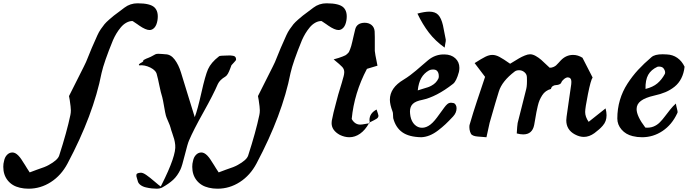

<svg xmlns="http://www.w3.org/2000/svg" viewBox="-241 -827 4149 1157"><path d="M-62 211.9Q-69.8 201.2 -77.9 187.5Q-85.9 173.8 -89.8 168Q-93.8 162.1 -100.6 151.4Q-107.4 140.6 -111.3 134.5Q-115.2 128.4 -120.8 121.3Q-126.5 114.3 -130.9 109.9Q-148.9 91.8 -166 91.8Q-184.6 91.8 -198.5 106Q-212.4 120.1 -216.8 144Q-221.2 158.7 -221.2 178.2Q-221.2 226.6 -194.6 260Q-168 293.5 -121.1 304.2Q-96.7 310.1 -68.8 310.1Q3.4 310.1 65.7 270Q127.9 230 166 158.2Q321.8 -134.8 371.1 -387.2Q385.7 -452.6 439.9 -585Q449.2 -606 460.4 -624.8Q471.7 -643.6 486.6 -661.6Q501.5 -679.7 520.3 -690.2Q539.1 -700.7 558.1 -700.2Q582.5 -684.1 587.9 -680.2Q598.1 -673.3 598.1 -672.9Q637.2 -646 660.2 -646Q676.8 -646 689.9 -660.6Q703.1 -675.3 708 -705.1Q715.8 -756.8 690.2 -782Q664.6 -807.1 587.9 -807.1Q543.5 -807.1 508.8 -780.8Q503.4 -776.4 478.8 -758.1Q454.1 -739.7 445.8 -733.4Q437.5 -727.1 418 -710Q398.4 -692.9 388.7 -681.2Q378.9 -669.4 366.7 -651.6Q354.5 -633.8 346.2 -615.2Q307.6 -530.3 285.2 -472.2Q281.2 -461.4 277.3 -453.1Q273.4 -444.8 269.5 -436.8Q265.6 -428.7 263.2 -423.8Q232.9 -361.8 174.8 -248L179.2 -224.1Q186 -179.7 186 -162.1Q186 -147 183.1 -133.8Q162.1 -33.2 115.2 111.8Q105.5 138.2 53.2 167Q33.7 178.7 -19 195.8Q-58.1 210.4 -62 211.9Z M727.5 296.9Q716.8 289.6 689.9 266.4Q663.1 243.2 641.1 227.8Q619.1 212.4 606 213.9Q594.2 214.8 588.1 217.5Q582 220.2 581.1 225.3Q580.1 230.5 580.8 234.6Q581.5 238.8 584.5 248Q587.4 257.3 588.9 263.2Q591.8 277.3 605.5 287.6Q619.1 297.9 638.2 302.2Q657.2 306.6 673.1 308.3Q689 310.1 704.6 310.1Q720.7 310.1 733.9 304.2Q776.9 280.3 802.7 256.3Q828.6 232.4 846.7 193.8Q856 174.3 872.8 106.4Q889.6 38.6 897.9 20Q924.8 -43.5 984.9 -150.6Q1044.9 -257.8 1071.8 -320.8Q1083.5 -345.7 1116.7 -365.2Q1125.5 -370.6 1132.6 -383.3Q1139.6 -396 1146 -413.3Q1152.3 -430.7 1153.8 -434.1Q1154.3 -435.5 1168 -449.5Q1181.6 -463.4 1181.6 -467.8Q1181.6 -477.5 1177.7 -483.2Q1173.8 -488.8 1164.3 -490.7Q1154.8 -492.7 1146.7 -492.9Q1138.7 -493.2 1121.6 -492.2Q1104.5 -491.2 1094.7 -491.2Q1082 -491.2 1076.7 -485.8Q1030.8 -450.2 1012.7 -410.2Q996.1 -373 972.9 -269.5Q949.7 -166 932.6 -121.1L894.5 -244.1Q874.5 -306.6 849.6 -390.1Q835.4 -436.5 811.5 -468.3Q787.6 -500 754.9 -500Q751.5 -500 738.3 -501.5Q725.1 -502.9 713.6 -502.9Q702.1 -502.9 695.8 -500Q661.1 -480.5 652.6 -478.3Q644 -476.1 621.6 -463.9Q625.5 -460.4 620.8 -456.3Q616.2 -452.1 609.1 -448.5Q602.1 -444.8 597.9 -440.7Q593.8 -436.5 597.7 -433.1Q630.4 -437 665.3 -419.7Q700.2 -402.3 704.6 -376Q710.4 -356 719.2 -312.3Q728 -268.6 736.8 -241.2Q740.7 -227.1 747.8 -185.5Q754.9 -144 758.8 -129.9Q761.2 -120.6 772.7 -94.7Q784.2 -68.8 786.6 -58.1Q790.5 -42.5 797.4 -23.4Q804.2 -4.4 808.6 11.5Q813 27.3 814.9 46.9Q822.3 109.4 732.9 286.6Q729 293.9 727.5 296.9Z M1076.7 211.9Q1068.8 201.2 1060.8 187.5Q1052.7 173.8 1048.8 168Q1044.9 162.1 1038.1 151.4Q1031.2 140.6 1027.3 134.5Q1023.4 128.4 1017.8 121.3Q1012.2 114.3 1007.8 109.9Q989.7 91.8 972.7 91.8Q954.1 91.8 940.2 106Q926.3 120.1 921.9 144Q917.5 158.7 917.5 178.2Q917.5 226.6 944.1 260Q970.7 293.5 1017.6 304.2Q1042 310.1 1069.8 310.1Q1142.1 310.1 1204.3 270Q1266.6 230 1304.7 158.2Q1460.4 -134.8 1509.8 -387.2Q1524.4 -452.6 1578.6 -585Q1587.9 -606 1599.1 -624.8Q1610.4 -643.6 1625.2 -661.6Q1640.1 -679.7 1658.9 -690.2Q1677.7 -700.7 1696.8 -700.2Q1721.2 -684.1 1726.6 -680.2Q1736.8 -673.3 1736.8 -672.9Q1775.9 -646 1798.8 -646Q1815.4 -646 1828.6 -660.6Q1841.8 -675.3 1846.7 -705.1Q1854.5 -756.8 1828.9 -782Q1803.2 -807.1 1726.6 -807.1Q1682.1 -807.1 1647.5 -780.8Q1642.1 -776.4 1617.4 -758.1Q1592.8 -739.7 1584.5 -733.4Q1576.2 -727.1 1556.6 -710Q1537.1 -692.9 1527.3 -681.2Q1517.6 -669.4 1505.4 -651.6Q1493.2 -633.8 1484.9 -615.2Q1446.3 -530.3 1423.8 -472.2Q1419.9 -461.4 1416 -453.1Q1412.1 -444.8 1408.2 -436.8Q1404.3 -428.7 1401.9 -423.8Q1371.6 -361.8 1313.5 -248L1317.9 -224.1Q1324.7 -179.7 1324.7 -162.1Q1324.7 -147 1321.8 -133.8Q1300.8 -33.2 1253.9 111.8Q1244.1 138.2 1191.9 167Q1172.4 178.7 1119.6 195.8Q1080.6 210.4 1076.7 211.9Z M1878.4 -109.9Q1897.5 -76.2 1929.7 -76.2Q1939.9 -76.2 1958.5 -79.8Q1977.1 -83.5 1982.4 -84Q1959.5 -43 1929 -21.5Q1898.4 0 1864.3 0Q1835.9 0 1806.6 -14.2Q1757.3 -41.5 1757.3 -85Q1757.3 -95.2 1758.3 -99.1Q1762.7 -123 1769 -149.4Q1775.4 -175.8 1784.2 -208Q1793 -240.2 1797.4 -257.8Q1813.5 -314 1819.3 -330.1Q1820.8 -336.4 1824.5 -349.1Q1828.1 -361.8 1829.6 -366.9Q1831.1 -372.1 1832.3 -379.4Q1833.5 -386.7 1833.5 -392.1Q1833.5 -410.2 1821.5 -423.3Q1809.6 -436.5 1769.5 -469.2Q1791 -475.6 1800 -478Q1809.1 -480.5 1822.8 -486.1Q1836.4 -491.7 1840.3 -493.7Q1844.2 -495.6 1852.3 -503.2Q1860.4 -510.7 1862.1 -514.4Q1863.8 -518.1 1868.7 -530Q1873.5 -542 1875.5 -550Q1877.4 -558.1 1882.3 -577.1Q1884.3 -584 1889.9 -610.1Q1895.5 -636.2 1899.4 -649.9Q1908.7 -688.5 1955.6 -689.9Q1981.4 -689.9 1998 -676.3Q2014.6 -662.6 2016.6 -638.2Q2017.6 -626 2017.6 -604V-520Q2019 -507.3 2021.5 -493.2Q2023.9 -479 2027.8 -461.2Q2031.7 -443.4 2033.7 -431.2Q1977.1 -414.1 1970.2 -412.1Q1893.1 -266.1 1878.4 -109.9ZM2039.6 -129.9Q2039.6 -119.1 2029.3 -112.1Q2019 -105 1987.3 -89.8Q1985.4 -97.7 1985.4 -103Q1985.4 -144.5 2028.3 -167Q2039.6 -134.3 2039.6 -129.9ZM1982.4 -84 1984.4 -87.9 1987.3 -89.8Q1987.3 -88.9 1987.8 -87.4Q1988.3 -85.9 1988.3 -85Q1984.4 -85 1982.4 -84Z M2274.4 -745.1Q2305.7 -679.7 2343.8 -630.1Q2381.8 -580.6 2438.5 -540Q2439.5 -549.3 2441.7 -560.1Q2443.8 -570.8 2444.8 -577.1Q2445.8 -583.5 2445.3 -587.9Q2431.2 -657.2 2428.2 -674.8Q2418 -718.3 2399.7 -737.5Q2381.3 -756.8 2346.2 -756.8Q2317.4 -756.8 2274.4 -745.1ZM2297.4 0Q2322.8 -1 2348.1 -11.2Q2373.5 -21.5 2398.7 -40.8Q2423.8 -60.1 2443.6 -78.6Q2463.4 -97.2 2489.3 -125Q2510.3 -147.5 2510.3 -174.8Q2510.3 -186.5 2505.1 -195.3Q2500 -204.1 2491.2 -206.1Q2481.4 -208 2477.5 -208Q2470.7 -208 2464.8 -205.8Q2459 -203.6 2453.6 -198.7Q2448.2 -193.8 2445.1 -190.2Q2441.9 -186.5 2436 -178.7Q2430.2 -170.9 2428.2 -168Q2420.4 -158.2 2406 -137.7Q2391.6 -117.2 2378.9 -102.1Q2366.2 -86.9 2352.5 -76.2Q2327.6 -57.1 2302.2 -57.1Q2276.9 -57.1 2257.8 -75.7Q2238.8 -94.2 2232.4 -126Q2229.5 -143.1 2229.5 -154.8Q2229.5 -184.6 2246.8 -201.2Q2264.2 -217.8 2303.2 -225.1Q2388.7 -243.2 2489.3 -321.8Q2509.3 -337.4 2524.4 -393.1Q2527.3 -406.2 2527.3 -418Q2527.3 -453.1 2502.7 -475.8Q2478 -498.5 2437.5 -499Q2382.3 -500.5 2338.4 -463.9Q2326.7 -454.1 2303.5 -434.1Q2280.3 -414.1 2266.1 -401.9Q2252 -389.6 2231 -374Q2210 -358.4 2191.4 -347.2Q2108.4 -297.9 2108.4 -226.1Q2108.4 -197.3 2124.5 -154.8Q2127.4 -148.9 2127.4 -134.8Q2127.4 -122.1 2128.4 -115.2Q2143.1 -58.6 2183.3 -30Q2223.6 -1.5 2297.4 0ZM2276.4 -282.2Q2281.2 -327.6 2297.6 -356.7Q2314 -385.7 2344.2 -402.8Q2355 -408.2 2367.2 -408.2Q2384.3 -408.2 2391.6 -400.9Q2403.3 -390.6 2403.3 -367.2Q2403.3 -360.8 2401.4 -355Q2388.7 -326.7 2359.4 -311Q2350.1 -305.7 2338.4 -301.5Q2326.7 -297.4 2307.6 -292Q2288.6 -286.6 2276.4 -282.2Z M2690.4 0Q2707 -76.7 2709.5 -86.9Q2750 -228.5 2765.1 -275.9Q2784.2 -337.9 2860.4 -396Q2870.6 -403.8 2887.2 -403.8Q2905.3 -403.8 2919.4 -391.8Q2933.6 -379.9 2934.1 -361.8Q2936 -314 2930.2 -291Q2920.9 -252.4 2902.6 -181.4Q2884.3 -110.4 2878.4 -85.9Q2875.5 -69.3 2873 -22.9Q2894 -17.1 2912.1 -17.1Q2966.8 -17.1 2978 -74.2Q2981 -87.9 2984.6 -111.6Q2988.3 -135.3 2991.5 -151.1Q2994.6 -167 2999.5 -188Q3004.4 -209 3010.7 -223.6Q3017.1 -238.3 3026.4 -252.9Q3035.6 -267.6 3049.1 -277.1Q3062.5 -286.6 3079.1 -291Q3081.5 -302.7 3090.3 -308.3Q3099.1 -314 3108.9 -314.2Q3118.7 -314.5 3128.2 -317.9Q3137.7 -321.3 3141.1 -329.1Q3145.5 -340.8 3158.2 -350.8Q3170.9 -360.8 3181.2 -360.8Q3202.1 -359.4 3202.1 -334Q3202.1 -331.5 3201.7 -326.4Q3201.2 -321.3 3201.2 -318.8Q3196.3 -287.6 3187.3 -222.4Q3178.2 -157.2 3173.3 -124Q3171.4 -108.4 3171.4 -102.1Q3171.4 -44.9 3223.1 -17.1Q3251 -2 3277.3 -2Q3309.6 -2 3341.3 -24.9Q3359.9 -39.6 3369.1 -47.4Q3378.4 -55.2 3390.9 -69.3Q3403.3 -83.5 3408.7 -98.9Q3414.1 -114.3 3414.1 -132.8Q3414.1 -151.4 3408.2 -173.8L3306.2 -92.8Q3285.2 -123 3285.2 -151.9Q3285.2 -175.8 3302 -260Q3318.8 -344.2 3330.1 -359.9L3269 -479Q3241.7 -496.1 3212.4 -496.1Q3169.9 -496.1 3138.2 -462.9Q3134.8 -459.5 3124.8 -448.2Q3114.7 -437 3109.4 -432.4Q3104 -427.7 3093.5 -423.1Q3083 -418.5 3071.3 -418.9Q3035.6 -453.1 3020.5 -466.3Q3005.4 -479.5 2987.3 -489.7Q2969.2 -500 2953.1 -500Q2939.9 -500 2921.4 -492.4Q2902.8 -484.9 2886.5 -475.3Q2870.1 -465.8 2833 -442.9Q2791.5 -472.2 2768.8 -484.1Q2746.1 -496.1 2726.1 -496.1Q2706.5 -496.1 2683.8 -484.9Q2661.1 -473.6 2619.1 -446.8L2682.1 -363.8Q2673.8 -338.9 2658 -291.7Q2642.1 -244.6 2632.8 -216.6Q2623.5 -188.5 2611.1 -149.4Q2598.6 -110.4 2589.4 -77.1Q2587.4 -73.2 2587.4 -61Q2587.4 -46.9 2591.8 -33Q2596.2 -19 2603 -14.2Q2611.8 -8.3 2623.8 -6.1Q2635.7 -3.9 2657 -2.7Q2678.2 -1.5 2690.4 0Z M3884.3 -424.8Q3868.2 -459 3840.6 -478.3Q3813 -497.6 3776.9 -499Q3770 -500 3752 -500Q3704.6 -500 3685.1 -482.9Q3638.7 -443.4 3604.2 -406Q3569.8 -368.7 3540 -322.8Q3510.3 -276.9 3494.6 -223.9Q3479 -170.9 3479 -112.8Q3479 -75.7 3504.6 -46.1Q3530.3 -16.6 3571.3 -6.8Q3598.1 0 3627.9 0Q3695.3 0 3751.7 -37.8Q3808.1 -75.7 3839.8 -144Q3842.3 -148.9 3842.3 -151.9Q3842.3 -157.2 3837.9 -174.1Q3833.5 -190.9 3832 -203.1Q3814.9 -188.5 3796.9 -165.8Q3778.8 -143.1 3765.1 -124.8Q3751.5 -106.4 3734.9 -89.6Q3718.3 -72.8 3696.5 -64.2Q3674.8 -55.7 3647.9 -58.1Q3595.2 -127 3595.2 -169.9Q3595.2 -199.7 3621.3 -219.2Q3647.5 -238.8 3701.2 -251Q3739.7 -259.3 3769.5 -272Q3799.3 -284.7 3824.2 -304.7Q3849.1 -324.7 3864.5 -355Q3879.9 -385.3 3884.3 -424.8ZM3648.9 -291Q3647.5 -344.7 3665 -376Q3682.6 -407.2 3721.2 -424.8Q3723.1 -425.8 3729 -425.8Q3747.1 -425.8 3755.9 -417Q3767.1 -403.3 3767.1 -390.1Q3767.1 -384.8 3765.1 -380.9Q3746.6 -346.7 3720.2 -324.5Q3693.8 -302.2 3648.9 -291Z"/></svg>

Font: Sonetni venez Italic
Style: Regular
Weight: 400
Italic angle: -14°
Designer: Alja Herlah
Foundry: Type Salon
Version: Version 1.000;hotconv 1.0.109;makeotfexe 2.5.65596